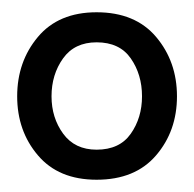

<svg xmlns="http://www.w3.org/2000/svg" viewBox="-20 -775 316 313"><path d="M137.5 -482Q75.5 -482 41.8 -521.8Q8 -561.5 8 -618Q8 -674.5 41.8 -714.8Q75.5 -755 137.5 -755Q200.5 -755 234.5 -714.8Q268.5 -674.5 268.5 -618Q268.5 -561.5 234.5 -521.8Q200.5 -482 137.5 -482ZM137.5 -531Q175 -531 193.2 -557Q211.5 -583 211.5 -618Q211.5 -653.5 193.2 -679.8Q175 -706 137.5 -706Q101.5 -706 82.8 -679.8Q64 -653.5 64 -618Q64 -583 83 -557Q102 -531 137.5 -531Z"/></svg>

Font: Cabin SemiCondensedMedium
Style: Regular
Weight: 500
Width: 4
Designer: Pablo Impallari
Foundry: Pablo Impallari. http://www.impallari.com Igino Marini. http://www.ikern.com
Version: Version 3.001